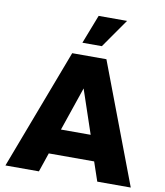

<svg xmlns="http://www.w3.org/2000/svg" viewBox="-95 -972 901 1050"><g transform="rotate(10 355.0 -447.0)"><path d="M7 0 260 -668H450L703 0H517L481 -106H229L193 0ZM272 -246H437L355 -489ZM305 -734 367 -894H525L413 -734Z"/></g></svg>

Font: Gantari ExtraBold
Style: Regular
Weight: 800
Version: Version 1.000